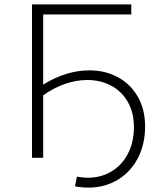

<svg xmlns="http://www.w3.org/2000/svg" viewBox="-20 -720 739 876"><path d="M388 -399Q460 -399 517.5 -368Q575 -337 608.5 -279Q642 -221 642 -143Q642 -61 608.5 2.5Q575 66 516 101Q457 136 383 136Q354 136 322 130L331 86Q359 91 380 91Q441 91 489 62Q537 33 564 -19.5Q591 -72 591 -140Q591 -206 563 -255Q535 -304 486.5 -329.5Q438 -355 378 -355Q329 -355 277.5 -337.5Q226 -320 177 -285V0H126V-700H579V-654H177V-334Q282 -399 388 -399Z"/></svg>

Font: Montserrat Atlas Light
Style: Regular
Weight: 300
Designer: Julieta Ulanovsky
Foundry: Julieta Ulanovsky
Version: Version 7.200